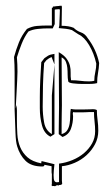

<svg xmlns="http://www.w3.org/2000/svg" viewBox="-20 -674 390 670"><path d="M196 -307 195 -474Q206 -468 210 -458Q214 -448 215 -437Q216 -426 216 -413.5Q216 -401 218 -391Q218 -385 235 -383Q252 -381 269 -381H288Q295 -381 303 -381.5Q311 -382 319 -384Q319 -403 322 -419Q325 -435 326 -454Q316 -502 286 -541Q277 -556 262.5 -561Q248 -566 237 -577Q220 -584 195 -584L196 -651Q195 -652 195 -654Q186 -654 185 -653H183Q181 -653 177 -652.5Q173 -652 166 -651L165 -652L164 -647H161V-585H148Q127 -585 109 -583.5Q91 -582 74 -573Q56 -551 46 -526Q36 -501 29 -475Q30 -461 30.5 -447.5Q31 -434 31 -420V-291Q33 -242 34 -210.5Q35 -179 40 -163Q49 -133 69 -113Q89 -93 128 -93Q135 -93 135 -99L160 -94V-76Q160 -68 161 -67V-31Q161 -30 160 -29V-27Q161 -26 162 -25.5Q163 -25 164 -24V-25Q171 -25 172 -24Q173 -25 176 -26.5Q179 -28 180 -28L184 -26V-28Q185 -27 185 -26V-28L193 -29L197 -32Q197 -35 196.5 -38.5Q196 -42 196 -44V-94Q218 -96 241 -106Q264 -116 282 -132.5Q300 -149 311.5 -170.5Q323 -192 323 -218Q323 -237 320.5 -255Q318 -273 318 -290Q314 -292 310.5 -292.5Q307 -293 304 -293Q301 -293 294 -292.5Q287 -292 271 -292H244Q240 -292 236 -292.5Q232 -293 227 -294Q225 -283 225 -269.5Q225 -256 223 -243Q221 -230 215 -220Q209 -210 195 -206V-242Q195 -262 195.5 -279Q196 -296 196 -307ZM235 -268Q235 -272 234.5 -273.5Q234 -275 234 -277Q234 -279 234.5 -280Q235 -281 235 -283Q236 -282 243 -282H269Q278 -282 283.5 -282.5Q289 -283 292 -283H295H308Q308 -266 310 -249.5Q312 -233 312 -216Q312 -193 301.5 -174Q291 -155 273.5 -140Q256 -125 233 -115.5Q210 -106 186 -103V-39Q185 -38 178 -38Q173 -38 170 -42.5Q167 -47 167 -63Q167 -75 170 -101L125 -112Q125 -110 124.5 -108.5Q124 -107 124 -106V-104Q93 -110 76 -125Q59 -140 50.5 -160.5Q42 -181 40.5 -206Q39 -231 39 -257V-289Q39 -293 38.5 -297.5Q38 -302 37 -307Q36 -304 36 -300Q36 -298 35 -298Q35 -301 36 -317.5Q37 -334 38 -354.5Q39 -375 40 -394.5Q41 -414 41 -424Q41 -437 40.5 -449Q40 -461 39 -474Q46 -497 55.5 -521Q65 -545 79 -564Q93 -571 111.5 -573Q130 -575 148 -575H164L171 -590V-640Q172 -640 173 -641L186 -642Q189 -642 189 -639Q189 -637 188.5 -623.5Q188 -610 187 -585L185 -576Q198 -575 210 -573.5Q222 -572 231 -569L254 -554Q274 -545 291 -516.5Q308 -488 316 -452Q316 -438 312.5 -422.5Q309 -407 309 -392Q304 -391 300 -390.5Q296 -390 291 -390Q275 -390 260 -392Q245 -394 228 -394Q226 -407 226.5 -420Q227 -433 224 -445Q221 -457 212.5 -469Q204 -481 185 -492L186 -299Q186 -284 185.5 -263.5Q185 -243 185 -222V-206L198 -196Q220 -204 227.5 -224.5Q235 -245 235 -268ZM170 -486Q155 -484 147.5 -479.5Q140 -475 135 -471L124 -457Q122 -427 120.5 -395.5Q119 -364 119 -335V-296Q119 -265 126.5 -236.5Q134 -208 156 -197L170 -206ZM129 -302Q129 -341 130 -378Q131 -415 134 -454L142 -464Q147 -468 151 -470.5Q155 -473 160 -475L170 -449L161 -341V-206Q139 -219 134 -246.5Q129 -274 129 -302Z"/></svg>

Font: Londrina Sketch
Style: Regular
Weight: 400
Designer: Marcelo Magalhaes
Foundry: Marcelo Magalhães
Version: Version 1.002